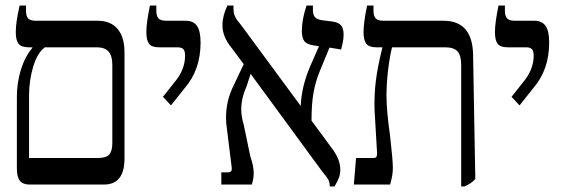

<svg xmlns="http://www.w3.org/2000/svg" viewBox="-20 -667 2037 694"><path d="M430 -478V-94Q430 0 356 0H86Q63 0 52 -13.5Q41 -27 41 -58V-317Q41 -368 55.5 -415Q70 -462 97 -494V-496H84Q57 -496 47 -509Q37 -522 37 -551Q37 -587 51 -647H74V-629Q74 -609 81.5 -600.5Q89 -592 109 -592H333Q380 -592 405 -562.5Q430 -533 430 -478ZM386 -432Q386 -466 372 -481Q358 -496 330 -496H142Q115 -476 100 -426Q85 -376 85 -322V-96H334Q364 -96 375 -108.5Q386 -121 386 -151Z M569 -317 611 -370Q649 -415 649 -466Q649 -482 643 -489Q637 -496 621 -496H555Q528 -496 518.5 -509Q509 -522 509 -551Q509 -585 522 -647H545V-629Q545 -609 553 -600.5Q561 -592 581 -592H651Q679 -592 692 -573.5Q705 -555 705 -513Q705 -415 648 -349L598 -286Z M1138 -415Q1121 -375 1113.5 -333.5Q1106 -292 1106 -231L1176 -136Q1210 -93 1210 -54Q1210 -38 1205 -24.5Q1200 -11 1189 7H1172Q1172 -8 1166.5 -18Q1161 -28 1144 -48L886 -400L871 -354Q852 -312 852 -272Q852 -246 861 -216L885 -101Q897 -68 897 -41Q897 -20 890 0H780V-44H803Q813 -44 816 -49Q819 -54 817 -66L800 -203Q797 -223 797 -242Q797 -303 824 -357L861 -435L817 -494Q784 -534 784 -576Q784 -609 802 -647H824V-634Q824 -619 830 -606.5Q836 -594 851 -577L1067 -284Q1070 -355 1101 -427L1133 -500L1113 -503Q1088 -507 1079.5 -519Q1071 -531 1071 -555Q1071 -596 1088 -647H1111V-632Q1111 -614 1118 -605.5Q1125 -597 1143 -594L1183 -589Q1203 -586 1212.5 -575.5Q1222 -565 1222 -541Q1222 -525 1218 -509Q1214 -493 1213 -488L1171 -495Z M1698 -20Q1682 -2 1658 7H1647V-432Q1647 -466 1634 -481Q1621 -496 1589 -496H1397Q1388 -459 1382.5 -411.5Q1377 -364 1377 -321Q1377 -267 1390 -176Q1400 -88 1400 -60Q1400 -32 1390 0H1259L1267 -96H1331Q1338 -96 1340.5 -100Q1343 -104 1343 -113L1334 -266Q1332 -322 1338.5 -374.5Q1345 -427 1362 -494V-496H1340Q1314 -496 1304 -509Q1294 -522 1294 -551Q1294 -585 1307 -647H1330V-629Q1330 -609 1338 -600.5Q1346 -592 1365 -592H1583Q1687 -592 1690 -471Z M1829 -317 1871 -370Q1909 -415 1909 -466Q1909 -482 1903 -489Q1897 -496 1881 -496H1815Q1788 -496 1778.5 -509Q1769 -522 1769 -551Q1769 -585 1782 -647H1805V-629Q1805 -609 1813 -600.5Q1821 -592 1841 -592H1911Q1939 -592 1952 -573.5Q1965 -555 1965 -513Q1965 -415 1908 -349L1858 -286Z"/></svg>

Font: Noto Serif Hebrew Narrow
Style: Regular
Weight: 400
Width: 4
Designer: Monotype Design Team
Foundry: Monotype Imaging Inc.
Version: Version 1.000